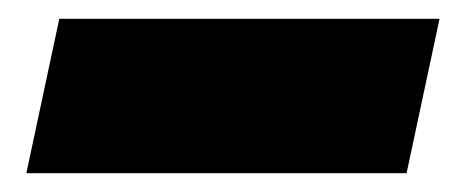

<svg xmlns="http://www.w3.org/2000/svg" viewBox="-20 -392 487 204"><path d="M8 -208 43 -372H447L412 -208Z"/></svg>

Font: Kanit ExtraBold
Style: Italic
Weight: 800
Italic angle: -12°
Designer: Katatrad Team
Foundry: CadsonDemak
Version: Version 2.000; ttfautohint (v1.8.3)